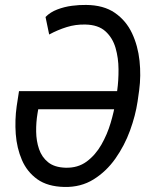

<svg xmlns="http://www.w3.org/2000/svg" viewBox="-20 -740 619 770"><path d="M238.3 9.8Q170.9 8.3 129.6 -21.2Q88.4 -50.8 67.9 -98.4Q47.4 -146 43.2 -202.4Q39.1 -258.8 46.9 -314L56.2 -374.5H485.4L472.7 -301.8H133.3L130.4 -284.7Q124.5 -249.5 125 -212.2Q125.5 -174.8 136.5 -142.3Q147.5 -109.9 172.9 -89.4Q198.2 -68.8 242.7 -67.4Q292 -65.9 327.4 -92Q362.8 -118.2 386.5 -159.7Q410.2 -201.2 423.8 -247.3Q437.5 -293.5 443.4 -332L450.2 -378.4Q455.6 -417 455.3 -462.2Q455.1 -507.3 443.4 -547.9Q431.6 -588.4 402.8 -614.5Q374 -640.6 322.3 -641.6Q283.2 -642.6 247.3 -631.3Q211.4 -620.1 177.2 -601.6L162.6 -671.9Q181.6 -691.4 210 -702.1Q238.3 -712.9 268.6 -716.8Q298.8 -720.7 325.2 -720.2Q395.5 -719.7 440.7 -688.5Q485.8 -657.2 509.5 -606.7Q533.2 -556.2 539.6 -496.1Q545.9 -436 538.1 -377.9L531.7 -332.5Q523.4 -276.9 501.5 -216.6Q479.5 -156.2 442.9 -104.2Q406.2 -52.2 355.2 -20.5Q304.2 11.2 238.3 9.8Z"/></svg>

Font: Roboto Condensed
Style: Italic
Weight: 400
Italic angle: -12°
Designer: Christian Robertson
Foundry: Google
Version: Version 3.0